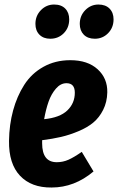

<svg xmlns="http://www.w3.org/2000/svg" viewBox="-20 -815 524 852"><path d="M203.1 -643.1Q172.9 -643.1 155 -661.1Q137.2 -679.2 137.2 -709Q137.2 -745.1 161.6 -770Q186 -794.9 220.2 -794.9Q252 -794.9 269.5 -776.9Q287.1 -758.8 287.1 -729Q287.1 -691.9 262.9 -667.5Q238.8 -643.1 203.1 -643.1ZM417 -794.9Q448.2 -794.9 466.1 -776.9Q483.9 -758.8 483.9 -729Q483.9 -692.4 459.7 -667.7Q435.5 -643.1 400.9 -643.1Q369.6 -643.1 351.8 -661.1Q334 -679.2 334 -709Q334 -745.1 358.4 -770Q382.8 -794.9 417 -794.9ZM292 -547.9Q369.1 -547.9 413.3 -507.6Q457.5 -467.3 456.1 -404.8Q455.1 -361.8 437.7 -327.4Q420.4 -293 393.8 -271Q367.2 -249 328.1 -232.7Q289.1 -216.3 251.2 -207.5Q213.4 -198.7 167 -192.9V-179.2Q167 -95.2 231.9 -95.2Q259.3 -95.2 283.9 -106.2Q308.6 -117.2 342.8 -141.1L395 -54.2Q310.5 17.1 209 17.1Q119.1 18.1 68.8 -35.2Q18.6 -88.4 20 -189.9Q21 -261.7 38.1 -324.7Q55.2 -387.7 87.4 -438.2Q119.6 -488.8 172.4 -518.3Q225.1 -547.9 292 -547.9ZM175.8 -286.1Q245.6 -293 278.8 -325Q312 -356.9 312 -403.8Q312 -445.8 274.9 -445.8Q249 -445.8 228.3 -421.9Q207.5 -397.9 195.6 -364Q183.6 -330.1 175.8 -286.1Z"/></svg>

Font: Fira Sans Compressed
Style: Bold Italic
Weight: 700
Width: 3
Italic angle: -8°
Designer: Carrois Corporate & Edenspiekermann AG
Foundry: Carrois Corporate GbR & Edenspiekermann AG
Version: Version 4.203;PS 004.203;hotconv 1.0.88;makeotf.lib2.5.64775